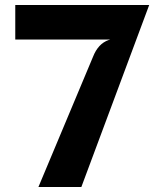

<svg xmlns="http://www.w3.org/2000/svg" viewBox="-20 -747 640 767"><path d="M133.5 0 351.5 -520Q372 -572.5 413.8 -587Q455.5 -601.5 499.5 -593L504 -589H41V-727H520H576L305 0Z"/></svg>

Font: Spline Sans Mono
Style: Bold
Weight: 700
Designer: Eben Sorkin, Mirko Velimirovic
Foundry: Sorkin Type
Version: Version 1.004